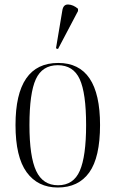

<svg xmlns="http://www.w3.org/2000/svg" viewBox="-20 -824 514 854"><path d="M237 10Q148 10 98.5 -58Q49 -126 49 -268Q49 -544 239 -544Q425 -544 425 -268Q425 -124 377 -57Q329 10 237 10ZM238 0Q307 0 335 -64.5Q363 -129 363 -268Q363 -410 334.5 -472Q306 -534 237 -534Q168 -534 139.5 -472Q111 -410 111 -268Q111 -127 141 -63.5Q171 0 238 0ZM238 -606 229 -609 257 -776Q261 -805 283.5 -804Q306 -803 327 -785V-775Z"/></svg>

Font: Noto Serif Display Condensed Light
Style: Regular
Weight: 300
Width: 3
Designer: Monotype Design Team
Foundry: Monotype Imaging Inc.
Version: Version 2.009